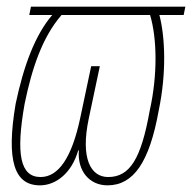

<svg xmlns="http://www.w3.org/2000/svg" viewBox="-20 -547 577 577"><path d="M100 10C149 10 196 -28 215 -95H217C212 -33 249 10 303 10C381 10 429 -59 457 -215C481 -330 476 -437 459 -502H532L537 -527H73L68 -502H137C85 -441 51 -349 27 -235C-2 -64 23 10 100 10ZM102 -15C41 -15 27 -83 54 -235C76 -342 107 -435 165 -502H431C452 -432 454 -322 430 -215C404 -69 370 -15 305 -15C253 -15 221 -70 247 -192L280 -348H254L221 -192C196 -74 156 -15 102 -15Z"/></svg>

Font: Noto Sans Condensed Thin
Style: Italic
Weight: 100
Width: 3
Italic angle: -12°
Designer: Monotype Design Team
Foundry: Monotype Imaging Inc.
Version: Version 2.013